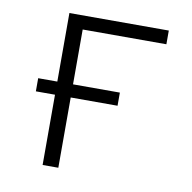

<svg xmlns="http://www.w3.org/2000/svg" viewBox="-65 -597 661 662"><g transform="rotate(10 265.0 -266.0)"><path d="M126 0H181V-246H345V-292H181V-484H474V-532H126V-292H59V-246H126Z"/></g></svg>

Font: Noto Sans Mono Condensed Light
Style: Regular
Weight: 300
Width: 3
Designer: Monotype Design Team
Foundry: Monotype Imaging Inc.
Version: Version 2.014